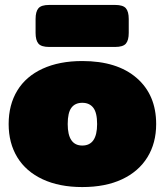

<svg xmlns="http://www.w3.org/2000/svg" viewBox="-20 -742 667 777"><path d="M124 -609V-665Q124 -695 135.5 -708.5Q147 -722 179 -722H446Q478 -722 489.5 -708.5Q501 -695 501 -665V-609Q501 -579 489.5 -565.5Q478 -552 446 -552H179Q147 -552 135.5 -565.5Q124 -579 124 -609ZM15 -240Q15 -318 50 -375.5Q85 -433 152.5 -464Q220 -495 313 -495Q454 -495 533 -426.5Q612 -358 612 -240Q612 -163 576.5 -105.5Q541 -48 474 -16.5Q407 15 313 15Q220 15 152.5 -16.5Q85 -48 50 -105.5Q15 -163 15 -240ZM373 -240Q373 -286 357.5 -306Q342 -326 313 -326Q284 -326 269 -306Q254 -286 254 -240Q254 -153 313 -153Q373 -153 373 -240Z"/></svg>

Font: Mitr
Style: Bold
Weight: 700
Designer: Thanarat Vachiruckul
Foundry: Cadson Demak
Version: Version 1.002